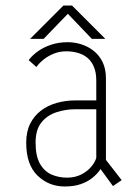

<svg xmlns="http://www.w3.org/2000/svg" viewBox="-20 -665 490 696"><path d="M389.5 9.5 332.5 -68.5 350 -103.5 421 -12ZM332 -105 357 -74Q351.5 -61.5 340.8 -46.8Q330 -32 313 -18.8Q296 -5.5 271.8 2.8Q247.5 11 214.5 11Q157 11 116 -28.5Q75 -68 75 -148Q75 -188 89.5 -216.8Q104 -245.5 128.8 -264.2Q153.5 -283 185.8 -292Q218 -301 253 -301H337V-269H254Q218 -269 184.8 -258.2Q151.5 -247.5 130.2 -221.2Q109 -195 109 -148Q109 -99 125 -71.2Q141 -43.5 167 -32.2Q193 -21 223.5 -21Q252.5 -21 276 -33.2Q299.5 -45.5 314.2 -64.8Q329 -84 332 -105ZM226 -512Q251 -512 275.2 -504.2Q299.5 -496.5 319.8 -480.5Q340 -464.5 352 -439.8Q364 -415 364 -381V-71L329 -80V-373Q329 -402.5 320.2 -423Q311.5 -443.5 296.5 -455.8Q281.5 -468 261.8 -473.5Q242 -479 220 -479Q196 -479 175 -470.5Q154 -462 137.8 -449Q121.5 -436 112 -422L84 -447Q96.5 -464 117 -478.8Q137.5 -493.5 165 -502.8Q192.5 -512 226 -512ZM362 -524H313L226 -615L138 -524H89L210 -645H241Z"/></svg>

Font: League Mono Thin Condensed
Style: Regular
Weight: 100
Width: 1
Designer: Tyler Finck
Foundry: The League of Moveable Type / Tyler Finck
Version: Version 2.300;RELEASE